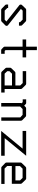

<svg xmlns="http://www.w3.org/2000/svg" viewBox="1295 -1994 650 3280"><g transform="rotate(90 1620.0 -354.0)"><path d="M359 -372 315 -416H161L132 -386L411 -165Q422 -155.5 422 -143Q422 -129 413 -120L350 -58Q341 -49 329 -49H149Q137 -49 128 -58L66 -118Q57 -127 57 -140V-168H117V-153L161 -109H317L347 -139L69 -359Q59.5 -365.5 58 -381V-384.5Q58 -396 66 -404L126 -467Q135 -476 148 -476H327Q339 -476 348 -467L410 -406Q419 -397 419 -385V-353H359Z M837 -123 850 -109H899V-49H838Q826 -49 817 -58L786 -89Q777 -98 777 -110V-415H654V-476H777V-659H837V-476H960V-415H837Z M1440 -108V-234H1239L1196 -190V-153L1238 -108ZM1500 -108H1561V-50H1225Q1213 -50 1204 -59L1146 -121Q1137 -130 1137 -142V-202Q1137 -214 1146 -223L1205 -284Q1213 -292 1226 -292H1440V-375L1399 -417H1195V-476H1411Q1423 -476 1432 -467L1491 -407Q1500 -398 1500 -387Z M1785 -442 1809 -466Q1818 -475 1830 -475H1954Q1966 -475 1974 -467L2033 -409Q2042 -400 2042 -388V-51H1985V-376L1942 -415H1842L1800 -373V-50H1740V-385Q1740 -387 1744 -397L1726 -417H1677V-476H1740Q1752 -476 1759 -467Z M2217 -476H2641L2340 -109H2641V-49H2217L2519 -415H2217Z M2816 -231V-152L2859 -107H3122V-51H2847Q2835 -51 2827 -59L2765 -119Q2757 -127 2757 -140V-382Q2757 -392 2767 -402L2828 -465Q2839 -476 2850 -476H3031Q3041 -476 3052 -465L3111 -403Q3120 -394 3120 -383V-231ZM2817 -293H3062V-371L3019 -415H2861L2817 -370Z"/></g></svg>

Font: 3270 Nerd Font
Style: Regular
Weight: 400
Monospace: yes
Version: Version 3.0.1;Nerd Fonts 3.3.0